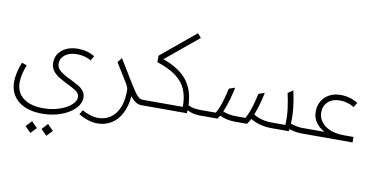

<svg xmlns="http://www.w3.org/2000/svg" viewBox="-98 -1017 3378 1726"><g transform="rotate(10 1590.5 -153.5)"><path d="M326 230Q189 230 109.5 166Q30 102 30 -12Q30 -46 40 -93Q50 -140 70 -190L116 -174Q98 -129 89 -87Q80 -45 80 -14Q80 78 145 129Q210 180 328 180Q388 180 440.5 167Q493 154 533.5 132Q574 110 597 83Q620 56 620 29Q620 -6 585 -28.5Q550 -51 500 -75Q464 -93 428.5 -114Q393 -135 369.5 -165.5Q346 -196 346 -239Q346 -287 371 -323.5Q396 -360 441 -380.5Q486 -401 544 -401Q631 -401 699 -360L674 -318Q616 -351 544 -351Q477 -351 436.5 -320Q396 -289 396 -241Q396 -210 415 -188Q434 -166 464.5 -148.5Q495 -131 530 -115Q565 -98 596.5 -80Q628 -62 648.5 -37Q669 -12 669 24Q669 64 643 101Q617 138 570 167Q523 196 461 213Q399 230 326 230ZM254 419 201 366 251 312 304 366ZM400 419 347 366 397 312 450 366Z M830 230Q790 230 744.5 215.5Q699 201 659 176L683 136Q717 156 755.5 168Q794 180 827 180Q926 180 985 105Q1044 30 1044 -108Q1044 -126 1036.5 -143Q1029 -160 1017 -179L915 -344L948 -387L1080 -171Q1110 -123 1129 -97Q1148 -71 1163.5 -60.5Q1179 -50 1197 -50H1202V0H1196Q1165 0 1140.5 -16Q1116 -32 1091 -65Q1084 25 1050.5 91.5Q1017 158 960.5 194Q904 230 830 230Z M1202 -50H1563Q1564 -139 1536 -206Q1508 -273 1443 -322Q1378 -371 1268 -406V-465L1583 -726L1615 -688L1317 -442Q1471 -386 1539 -296.5Q1607 -207 1611 -73Q1637 -59 1666.5 -54.5Q1696 -50 1729 -50V0Q1698 0 1667.5 -6.5Q1637 -13 1611 -28Q1610 -14 1609 0H1202Q1172 0 1172 -25Q1172 -50 1202 -50Z M1729 -50H1864Q1882 -80 1897 -121Q1912 -162 1923 -205Q1934 -248 1942 -283L1997 -302Q1986 -249 1969 -188Q1952 -127 1928 -72Q1984 -50 2054 -50H2134Q2152 -80 2167 -121Q2182 -162 2193 -205Q2204 -248 2212 -283L2267 -302Q2257 -254 2242.5 -199.5Q2228 -145 2207 -94Q2280 -50 2377 -50H2499Q2503 -125 2494 -195.5Q2485 -266 2469 -337L2516 -368Q2534 -289 2542 -214.5Q2550 -140 2546 -70Q2573 -61 2600.5 -55.5Q2628 -50 2651 -50H2657V0H2655Q2601 0 2542 -20Q2541 -10 2539 0H2380Q2324 0 2276.5 -13Q2229 -26 2188 -50Q2173 -22 2158 0H2051Q2010 0 1974 -8Q1938 -16 1907 -30Q1897 -14 1888 0H1729Q1699 0 1699 -25Q1699 -50 1729 -50Z M2657 -50H2856Q2804 -79 2775.5 -119Q2747 -159 2747 -217Q2747 -272 2772 -313.5Q2797 -355 2841 -378.5Q2885 -402 2943 -402Q3030 -402 3101 -357L3075 -315Q3016 -352 2943 -352Q2877 -352 2837 -315Q2797 -278 2797 -217Q2797 -172 2824 -134Q2851 -96 2904 -73Q2957 -50 3035 -50H3121V0H2657Q2627 0 2627 -25Q2627 -50 2657 -50Z"/></g></svg>

Font: Readex Pro ExtraLight
Style: Regular
Weight: 200
Designer: Bonnie Shaver-Troup, Thomas Jockin
Foundry: Lexend
Version: Version 1.203; ttfautohint (v1.8.3)